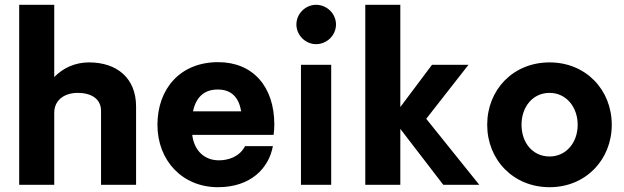

<svg xmlns="http://www.w3.org/2000/svg" viewBox="-20 -770 2601 800"><path d="M351 -510C293 -510 243 -487 206 -449V-750H60V0H206V-300C206 -352 247 -383 304 -383C359 -383 401 -359 401 -308V0H547V-326C547 -444 468 -510 351 -510Z M1123 -251C1123 -409 1034 -511 889 -511C729 -511 636 -398 636 -250C636 -101 740 10 888 10C1025 10 1100 -69 1117 -161H1001C977 -115 929 -102 892 -102C832 -102 789 -142 781 -208H1120C1122 -223 1123 -237 1123 -251ZM887 -397C945 -397 975 -364 985 -306H784C796 -361 827 -397 887 -397Z M1297 -586C1342 -586 1380 -623 1380 -668C1380 -713 1342 -750 1297 -750C1253 -750 1215 -713 1215 -668C1215 -623 1253 -586 1297 -586ZM1234 -500V0H1360V-500Z M1502 0H1648V-233L1827 0H1977L1756 -275L1932 -500H1780L1648 -324V-750H1502Z M2270 10C2421 10 2529 -105 2529 -250C2529 -396 2421 -510 2270 -510C2118 -510 2010 -396 2010 -250C2010 -105 2118 10 2270 10ZM2270 -118C2199 -118 2153 -176 2153 -250C2153 -324 2199 -383 2270 -383C2339 -383 2387 -324 2387 -250C2387 -176 2339 -118 2270 -118Z"/></svg>

Font: Oakes Bold
Style: Regular
Weight: 700
Designer: Samuel Oakes
Foundry: Samuel Oakes
Version: Version 1.003;PS 001.003;hotconv 1.0.88;makeotf.lib2.5.64775